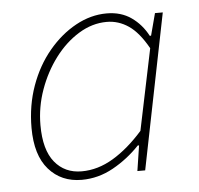

<svg xmlns="http://www.w3.org/2000/svg" viewBox="-43 -534 609 589"><g transform="rotate(-5 262.0 -239.0)"><path d="M186 12Q123 12 84.5 -32Q46 -76 46 -160Q46 -229 67.5 -289Q89 -349 126.5 -394Q164 -439 210.5 -464.5Q257 -490 306 -490Q350 -490 381.5 -468Q413 -446 432 -410H436L454 -478H478L382 0H358L370 -78H366Q329 -39 283 -13.5Q237 12 186 12ZM188 -14Q238 -14 285.5 -42.5Q333 -71 378 -122L430 -372Q402 -422 371 -443Q340 -464 304 -464Q259 -464 217.5 -438.5Q176 -413 144 -370.5Q112 -328 93 -275Q74 -222 74 -166Q74 -90 105 -52Q136 -14 188 -14Z"/></g></svg>

Font: Source Sans 3
Style: Italic
Weight: 200
Italic angle: -11°
Designer: Paul D. Hunt
Foundry: Adobe
Version: Version 3.046;hotconv 1.0.118;makeotfexe 2.5.65603